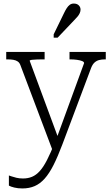

<svg xmlns="http://www.w3.org/2000/svg" viewBox="-20 -829 630 1080"><path d="M315 -33 306 -6 278 23 95 -462Q90 -476 80 -483Q70 -490 55.5 -492.5Q41 -495 21 -495H15V-537H231V-495H226Q208 -495 189.5 -494.5Q171 -494 159 -492.5Q147 -491 147 -487ZM331 -17Q305 52 281 99.5Q257 147 231 176Q205 205 174.5 218Q144 231 106 231Q81 231 60.5 226Q40 221 30 215V158Q33 159 44.5 163Q56 167 72.5 171Q89 175 109 175Q137 175 160 165.5Q183 156 203.5 133.5Q224 111 244.5 71Q265 31 289 -29L297 -47L453 -474Q453 -481 442 -485.5Q431 -490 413 -492.5Q395 -495 376 -495H371V-537H575V-495H570Q553 -495 538.5 -491.5Q524 -488 512.5 -478Q501 -468 493 -448ZM339 -753Q347 -770 355 -782.5Q363 -795 372.5 -802Q382 -809 395 -809Q413 -809 423 -799Q433 -789 433 -775Q433 -765 428.5 -755Q424 -745 416 -735.5Q408 -726 398 -716L304 -617H282V-636Z"/></svg>

Font: Roboto Serif SemiCondensed ExtraLight
Style: Regular
Weight: 250
Width: 4
Designer: Greg Gazdowicz
Foundry: Commercial Type
Version: Version 1.007